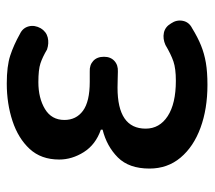

<svg xmlns="http://www.w3.org/2000/svg" viewBox="-52 -552 618 553"><g transform="rotate(-90 256.5 -275.0)"><path d="M289 14Q220 14 165.5 -6Q111 -26 79.5 -63.5Q48 -101 48 -153Q48 -212 80 -244Q112 -276 160 -288V-293Q117 -308 95.5 -342Q74 -376 74 -413Q74 -465 104.5 -498Q135 -531 185 -547.5Q235 -564 293 -564Q343 -564 373.5 -554Q404 -544 436 -526Q453 -518 457.5 -501Q462 -484 452 -466Q442 -450 425.5 -446Q409 -442 391 -448Q369 -461 351 -467Q333 -473 297 -473Q251 -473 219.5 -454Q188 -435 188 -398Q188 -364 214.5 -344.5Q241 -325 298 -325Q309 -325 315 -325Q321 -325 327 -325Q346 -326 358 -315Q370 -304 370 -284Q370 -265 358 -254Q346 -243 327 -244Q319 -244 306.5 -244.5Q294 -245 281 -245Q163 -245 163 -164Q163 -124 199 -100.5Q235 -77 301 -77Q336 -77 356.5 -84Q377 -91 404 -107Q422 -115 439 -111.5Q456 -108 466 -91Q477 -75 473.5 -57Q470 -39 452 -30Q426 -14 402.5 -4.5Q379 5 352.5 9.5Q326 14 289 14Z"/></g></svg>

Font: Chiron GoRound TC M
Style: Regular
Weight: 500
Designer: Ryoko NISHIZUKA 西塚涼子 (kana, bopomofo & ideographs); Paul D. Hunt (Latin, Greek & Cyrillic); Sandoll Communications 산돌커뮤니
Foundry: Adobe
Version: Version 1.000;hotconv 1.1.1;makeotfexe 2.6.0